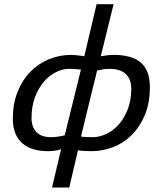

<svg xmlns="http://www.w3.org/2000/svg" viewBox="-20 -692 750 892"><path d="M263.7 1.5Q257.8 3.9 249.8 5.6Q241.7 7.3 232.9 8.3Q224.1 9.3 216.1 9.8Q208 10.3 202.1 10.3Q165.5 10.3 135.7 1.5Q106 -7.3 84.5 -25.6Q63 -43.9 51.3 -72.5Q39.6 -101.1 39.6 -140.6Q39.6 -209.5 61.3 -264.4Q83 -319.3 120.1 -357.7Q157.2 -396 206.5 -416.5Q255.9 -437 311 -437Q316.9 -437 325.4 -436.3Q334 -435.5 342.8 -434.6Q351.6 -433.6 359.4 -432.6Q367.2 -431.6 371.6 -430.7L428.7 -672.4H507.8L448.2 -430.7Q464.8 -433.6 479.2 -435.3Q493.7 -437 507.8 -437Q593.3 -437 634.8 -400.6Q676.3 -364.3 676.3 -287.6Q676.3 -211.9 652.3 -156Q628.4 -100.1 590.1 -63Q551.8 -25.9 503.7 -7.8Q455.6 10.3 407.2 10.3Q400.9 10.3 391.8 10Q382.8 9.8 373.5 9.3Q364.3 8.8 355.7 8.1Q347.2 7.3 342.3 5.9L301.8 179.2H221.7ZM490.7 -372.1Q470.2 -372.1 456.5 -369.4Q442.9 -366.7 431.2 -364.3Q421.4 -324.7 412.1 -286.9Q402.8 -249 393.6 -211.2Q384.3 -173.3 375.2 -135.3Q366.2 -97.2 356.4 -57.6Q360.8 -56.6 368.2 -56.2Q375.5 -55.7 383.5 -55.4Q391.6 -55.2 398.9 -54.9Q406.2 -54.7 410.6 -54.7Q440.4 -54.7 472.4 -69.1Q504.4 -83.5 530.3 -112.1Q556.2 -140.6 573 -182.9Q589.8 -225.1 589.8 -280.3Q589.8 -304.7 582.3 -322.3Q574.7 -339.8 561.5 -350.8Q548.3 -361.8 530.3 -366.9Q512.2 -372.1 490.7 -372.1ZM216.8 -54.7Q231.4 -54.7 249 -57.1Q266.6 -59.6 280.8 -63.5L356 -368.7Q351.1 -369.1 343.8 -369.9Q336.4 -370.6 328.4 -371.1Q320.3 -371.6 312.5 -371.8Q304.7 -372.1 299.3 -372.1Q270.5 -372.1 240 -356.9Q209.5 -341.8 184.1 -312.5Q158.7 -283.2 142.6 -240.5Q126.5 -197.8 126.5 -143.1Q126.5 -103 148.9 -78.9Q171.4 -54.7 216.8 -54.7Z"/></svg>

Font: PT Astra Sans
Style: Italic
Weight: 400
Italic angle: -16°
Designer: A.Korolkova, I. Chaeva
Foundry: ParaType Ltd
Version: Version 1.001; ttfautohint (v1.6)